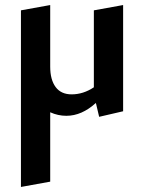

<svg xmlns="http://www.w3.org/2000/svg" viewBox="-20 -452 571 761"><path d="M352 -411 468 -432V-11L373 11L360 -44Q304 7 243 7Q210 7 179 -7V268L63 289V-411L179 -432V-188Q179 -136 200.5 -107Q222 -78 264 -78Q310 -78 352 -106Z"/></svg>

Font: EauTest
Style: Bold Italic
Weight: 700
Italic angle: -12°
Designer: Christian Thalmann (Catharsis Fonts)
Version: Version 0.001;PS 000.001;hotconv 1.0.88;makeotf.lib2.5.64775